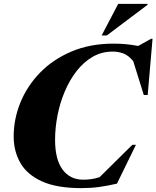

<svg xmlns="http://www.w3.org/2000/svg" viewBox="-20 -955 806 990"><path d="M583 -8Q532.5 3.5 490.2 9.2Q448 15 399 15Q272.5 15 195.8 -20Q119 -55 84.8 -115.5Q50.5 -176 50.5 -251.5Q50.5 -340.5 85 -425.8Q119.5 -511 186 -579.8Q252.5 -648.5 348.2 -689.2Q444 -730 566 -730Q631.5 -730 692.5 -718L759 -755H766.5L741.5 -465H721.5L667 -639.5Q643 -669 617 -679Q591 -689 561.5 -689Q504 -689 457.2 -661.8Q410.5 -634.5 374.5 -588Q338.5 -541.5 313.8 -482.8Q289 -424 276.5 -359.8Q264 -295.5 264 -234Q264 -133 302.5 -80.8Q341 -28.5 409 -28.5Q455 -28.5 493.5 -41.5L662.5 -208.5H681ZM504 -772 589.5 -935H740.5V-930L530.5 -772Z"/></svg>

Font: Newsreader 72pt ExtraBold
Style: Italic
Weight: 800
Italic angle: -17°
Designer: Hugues Gentile
Foundry: Production Type
Version: Version 1.003; ttfautohint (v1.8.3)